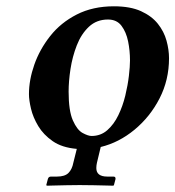

<svg xmlns="http://www.w3.org/2000/svg" viewBox="-20 -464 557 610"><path d="M72 -165Q72 -210 89 -258.5Q106 -307 139.5 -349.5Q173 -392 224 -418Q275 -444 342 -444Q394 -444 428 -428.5Q462 -413 481.5 -388.5Q501 -364 509 -335Q517 -306 517 -279Q517 -210 487 -151.5Q457 -93 407.5 -52Q358 -11 300 3L288 53Q287 57 286.5 61.5Q286 66 286 70Q286 97 321 97H340Q347 97 347 103V105L342 124L340 126Q340 126 321.5 125.5Q303 125 278 124.5Q253 124 233 124Q215 124 190.5 124.5Q166 125 147.5 125.5Q129 126 129 126L127 124L132 105Q134 97 142 97H161Q186 97 197.5 85.5Q209 74 213 53L224 9Q177 5 147.5 -15.5Q118 -36 101.5 -63.5Q85 -91 78.5 -118.5Q72 -146 72 -165ZM198 -173Q198 -112 211.5 -81.5Q225 -51 242.5 -41.5Q260 -32 271 -32Q300 -32 321 -50.5Q342 -69 356 -98Q370 -127 378 -160Q386 -193 389.5 -223Q393 -253 393 -272Q393 -303 387 -332.5Q381 -362 366 -382Q351 -402 323 -402Q287 -402 262.5 -379Q238 -356 224 -320Q210 -284 204 -245Q198 -206 198 -173Z"/></svg>

Font: Libertinus Serif Semibold Italic
Style: Regular
Weight: 600
Italic angle: -11.5°
Designer: Philipp H. Poll, Khaled Hosny
Foundry: Caleb Maclennan
Version: Version 7.051;RELEASE